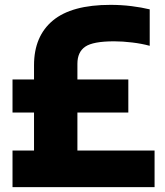

<svg xmlns="http://www.w3.org/2000/svg" viewBox="-20 -770 679 790"><path d="M31.5 0V-150.5H120V-307H31.5V-443H120V-501.5Q120 -621 197.5 -685.5Q275 -750 434.5 -750Q479 -750 521 -744.8Q563 -739.5 596 -731.5V-581.5Q563.5 -590.5 524 -595.2Q484.5 -600 449.5 -600Q363 -600 330.8 -578Q298.5 -556 298.5 -507.5V-443H508V-307H298.5V-150.5H616V0Z"/></svg>

Font: Encode Sans SemiCondensed SemiCondensed ExtraBold
Style: Regular
Weight: 800
Width: 4
Designer: Multiple Designers
Foundry: Impallari Type
Version: Version 3.000; ttfautohint (v1.8.3) -l 8 -r 50 -G 200 -x 14 